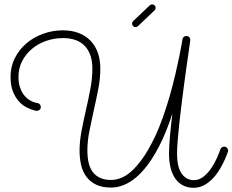

<svg xmlns="http://www.w3.org/2000/svg" viewBox="-20 -848 1087 898"><path d="M786.1 -316.4Q757.8 -228.5 724.1 -163.6Q690.4 -98.6 653.8 -55.7Q617.2 -12.7 578.1 8.3Q539.1 29.3 500.5 29.3Q458.5 29.3 430.2 15.9Q401.9 2.4 384.5 -20.8Q367.2 -43.9 359.6 -75.4Q352.1 -106.9 352.1 -143.6Q352.1 -186.5 361.3 -235.4Q370.6 -284.2 382.1 -334Q393.6 -383.8 402.8 -433.1Q412.1 -482.4 412.1 -526.9Q412.1 -595.2 377 -632.6Q341.8 -669.9 274.9 -669.9Q232.9 -669.9 195.1 -656.5Q157.2 -643.1 128.7 -618.9Q100.1 -594.7 83.3 -561.5Q66.4 -528.3 66.4 -488.8Q66.4 -461.4 72.8 -441.7Q79.1 -421.9 88.6 -408.2Q98.1 -394.5 109.1 -386.2Q120.1 -377.9 130.1 -373.5Q140.1 -369.1 147 -367.7Q153.8 -366.2 154.8 -366.2Q162.1 -365.2 166.5 -359.9Q170.9 -354.5 170.9 -347.7Q170.9 -339.8 165.3 -334.7Q159.7 -329.6 152.3 -329.6Q151.4 -329.6 147.5 -330.1Q143.6 -330.6 142.6 -331.1Q123.5 -335.9 103.3 -346.4Q83 -356.9 66.7 -375.7Q50.3 -394.5 39.8 -422.1Q29.3 -449.7 29.3 -488.8Q29.3 -536.1 49.3 -575.9Q69.3 -615.7 103 -644.8Q136.7 -673.8 181.2 -689.9Q225.6 -706.1 274.4 -706.1Q315.4 -706.1 347.7 -693.8Q379.9 -681.6 402.6 -658.4Q425.3 -635.3 437.3 -602.1Q449.2 -568.8 449.2 -526.9Q449.2 -481.4 439.7 -432.1Q430.2 -382.8 418.9 -333.3Q407.7 -283.7 398.2 -235.6Q388.7 -187.5 388.7 -144Q388.7 -113.3 394.3 -87.9Q399.9 -62.5 413.1 -44.4Q426.3 -26.4 447.5 -16.4Q468.8 -6.3 500 -6.3Q521 -6.3 544.7 -15.1Q568.4 -23.9 594 -46.4Q619.6 -68.8 647.2 -107.4Q674.8 -146 703.6 -206.1Q724.6 -250 742.4 -300.8Q760.3 -351.6 774.7 -402.1Q789.1 -452.6 800 -499.8Q811 -546.9 818.4 -583.3Q825.7 -619.6 829.6 -641.6Q833.5 -663.6 833.5 -664.6Q835 -671.4 839.8 -675.5Q844.7 -679.7 851.6 -679.7Q859.9 -679.7 865 -674.3Q870.1 -668.9 870.1 -662.1Q870.1 -660.2 867.4 -641.1Q864.7 -622.1 860.4 -591.8Q856 -561.5 850.3 -521.7Q844.7 -481.9 839.1 -438.5Q833.5 -395 827.9 -350.1Q822.3 -305.2 817.9 -263.9Q813.5 -222.7 810.8 -187.7Q808.1 -152.8 808.1 -129.4Q808.1 -66.4 829.8 -35.9Q851.6 -5.4 886.7 -5.4Q911.1 -5.4 931.4 -21.5Q951.7 -37.6 967.5 -60.5Q983.4 -83.5 994.1 -107.9Q1004.9 -132.3 1010.7 -149.4Q1012.7 -155.3 1017.6 -158.7Q1022.5 -162.1 1028.3 -162.1Q1036.6 -162.1 1041.7 -156.2Q1046.9 -150.4 1046.9 -143.6Q1046.9 -141.6 1045.9 -137.7Q1043.9 -132.3 1038.3 -117.9Q1032.7 -103.5 1023.4 -84.7Q1014.2 -65.9 1001 -45.7Q987.8 -25.4 970.7 -8.5Q953.6 8.3 932.4 19.3Q911.1 30.3 885.7 30.3Q857.9 30.3 836.4 19.3Q814.9 8.3 800.3 -12.2Q785.6 -32.7 778.1 -62.3Q770.5 -91.8 770.5 -129.4Q770.5 -160.6 774.9 -210Q779.3 -259.3 786.1 -316.4ZM602.5 -749 680.7 -823.2Q685.5 -827.6 691.9 -827.6Q698.2 -827.6 703.1 -822.8Q708 -817.9 708 -811Q708 -804.2 703.1 -799.8L625 -725.6Q619.6 -721.2 613.8 -721.2Q606.9 -721.2 602.3 -726.1Q597.7 -731 597.7 -737.3Q597.7 -744.1 602.5 -749Z"/></svg>

Font: Sacramento
Style: Regular
Weight: 400
Designer: Astigmatic (AOETI)
Foundry: Astigmatic (AOETI)
Version: Version 1.000